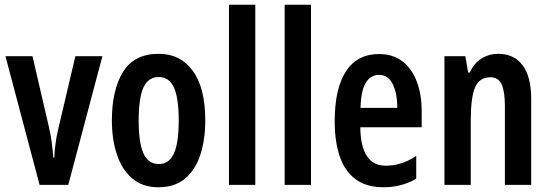

<svg xmlns="http://www.w3.org/2000/svg" viewBox="-20 -780 2321 810"><path d="M147 0 3 -543H117L185 -250Q194 -213 198 -181.5Q202 -150 205 -115H209Q210 -139 213.5 -169Q217 -199 226 -237L298 -543H412L268 0Z M846 -272Q846 -193 826 -129.5Q806 -66 762.5 -28Q719 10 648 10Q581 10 537.5 -27.5Q494 -65 473 -128.5Q452 -192 452 -272Q452 -400 499 -476.5Q546 -553 650 -553Q741 -553 793.5 -481Q846 -409 846 -272ZM565 -271Q565 -179 585 -133.5Q605 -88 650 -88Q694 -88 714 -133Q734 -178 734 -272Q734 -366 714 -410.5Q694 -455 650 -455Q605 -455 585 -410.5Q565 -366 565 -271Z M1057 0H946V-760H1057Z M1292 0H1181V-760H1292Z M1579 -552Q1638 -552 1678 -521Q1718 -490 1738.5 -435.5Q1759 -381 1759 -310V-243H1500Q1502 -81 1607 -81Q1640 -81 1671 -90.5Q1702 -100 1736 -122V-26Q1705 -8 1670.5 1Q1636 10 1598 10Q1524 10 1478.5 -25Q1433 -60 1412.5 -122.5Q1392 -185 1392 -268Q1392 -406 1439.5 -479Q1487 -552 1579 -552ZM1579 -464Q1544 -464 1523.5 -431.5Q1503 -399 1501 -325H1656Q1656 -386 1637 -425Q1618 -464 1579 -464Z M2082 -553Q2148 -553 2184.5 -505Q2221 -457 2221 -363V0H2110V-333Q2110 -393 2096.5 -423.5Q2083 -454 2049 -454Q2003 -454 1984.5 -412Q1966 -370 1966 -270V0H1855V-543H1943L1955 -474H1962Q1980 -514 2012 -533.5Q2044 -553 2082 -553Z"/></svg>

Font: Noto Sans Tamil ExtraCondensed SemiBold
Style: Regular
Weight: 600
Width: 2
Designer: Jelle Bosma - Monotype Design Team
Foundry: Monotype Imaging Inc.
Version: Version 2.004; ttfautohint (v1.8.4.7-5d5b)